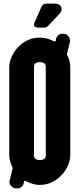

<svg xmlns="http://www.w3.org/2000/svg" viewBox="-20 -1007 438 1057"><path d="M208 -969Q213 -978 218.5 -982.5Q224 -987 238 -987H278Q301 -987 310 -978Q319 -969 319 -957Q319 -945 312 -936L249 -869Q236 -855 228 -855H193Q177 -855 170.5 -862Q164 -869 169 -880ZM232 -641Q232 -653 223 -659Q214 -665 199 -665Q185 -665 176 -659Q167 -653 167 -641V-149Q167 -138 176 -132Q185 -126 199 -126Q214 -126 223 -132Q232 -138 232 -149ZM329 -821Q344 -821 354.5 -810Q365 -799 365 -785Q365 -779 365 -776L348 -707Q358 -690 362.5 -672Q367 -654 367 -636V-155Q367 -126 354 -96Q341 -66 318 -42Q295 -18 265 -3.5Q235 11 199 11Q178 11 158 4.5Q138 -2 119 -11H113Q112 -2 110 4Q108 14 98.5 22Q89 30 77 30H68Q54 30 43 19Q32 8 32 -6Q32 -12 34 -16L50 -83Q41 -100 36 -118Q31 -136 31 -155V-636Q31 -665 44.5 -695Q58 -725 80.5 -748.5Q103 -772 133 -786Q163 -800 199 -800Q221 -800 241.5 -794Q262 -788 278 -779H286L289 -796Q292 -806 301 -813.5Q310 -821 322 -821Z"/></svg>

Font: H.H. Samuel
Style: Regular
Weight: 900
Width: 1
Designer: deFharo
Foundry: deFharo
Version: Version 1.009